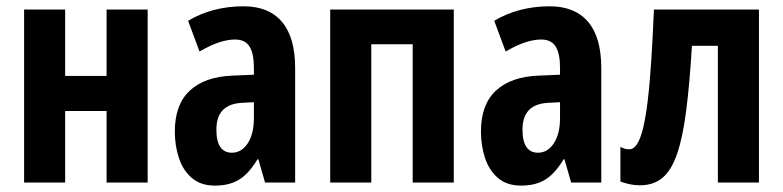

<svg xmlns="http://www.w3.org/2000/svg" viewBox="-20 -577 2476 607"><path d="M186 -546.9V-336.9H316.9V-546.9H446.8V0H316.9V-226.1H186V0H56.2V-546.9Z M750 -557.1Q829.6 -557.1 871.3 -508.1Q913.1 -459 913.1 -361.8V0H817.9L796.9 -73.2H793.9Q777.3 -45.4 758.5 -26.9Q739.7 -8.3 715.8 0.7Q691.9 9.8 659.7 9.8Q614.3 9.8 586.2 -14.6Q558.1 -39.1 545.4 -78.1Q532.7 -117.2 532.7 -161.1Q532.7 -246.6 580.1 -290.5Q627.4 -334.5 714.8 -337.9L782.7 -340.8V-362.8Q782.7 -407.7 768.8 -429.9Q754.9 -452.1 723.1 -452.1Q699.7 -452.1 671.9 -442.9Q644 -433.6 610.8 -414.1L574.7 -511.2Q611.8 -533.7 656.2 -545.4Q700.7 -557.1 750 -557.1ZM782.7 -253.9 746.1 -252Q704.6 -250 684.3 -228.8Q664.1 -207.5 664.1 -167Q664.1 -130.4 676.5 -112.3Q689 -94.2 712.9 -94.2Q743.7 -94.2 763.2 -124Q782.7 -153.8 782.7 -204.1Z M1414.6 -546.9V0H1284.7V-437H1153.8V0H1023.9V-546.9Z M1717.8 -557.1Q1797.4 -557.1 1839.1 -508.1Q1880.9 -459 1880.9 -361.8V0H1785.6L1764.6 -73.2H1761.7Q1745.1 -45.4 1726.3 -26.9Q1707.5 -8.3 1683.6 0.7Q1659.7 9.8 1627.4 9.8Q1582 9.8 1554 -14.6Q1525.9 -39.1 1513.2 -78.1Q1500.5 -117.2 1500.5 -161.1Q1500.5 -246.6 1547.9 -290.5Q1595.2 -334.5 1682.6 -337.9L1750.5 -340.8V-362.8Q1750.5 -407.7 1736.6 -429.9Q1722.7 -452.1 1690.9 -452.1Q1667.5 -452.1 1639.6 -442.9Q1611.8 -433.6 1578.6 -414.1L1542.5 -511.2Q1579.6 -533.7 1624 -545.4Q1668.5 -557.1 1717.8 -557.1ZM1750.5 -253.9 1713.9 -252Q1672.4 -250 1652.1 -228.8Q1631.8 -207.5 1631.8 -167Q1631.8 -130.4 1644.3 -112.3Q1656.7 -94.2 1680.7 -94.2Q1711.4 -94.2 1731 -124Q1750.5 -153.8 1750.5 -204.1Z M2379.4 0H2249.5V-432.1H2167.5Q2160.2 -311.5 2149.4 -227.5Q2138.7 -143.6 2120.8 -91.3Q2103 -39.1 2074.7 -15.1Q2046.4 8.8 2003.4 8.8Q1986.3 8.8 1970.7 5.4Q1955.1 2 1941.4 -2.9V-112.8Q1946.8 -109.4 1954.1 -107.2Q1961.4 -105 1969.7 -105Q1983.4 -105 1994.1 -121.6Q2004.9 -138.2 2013.2 -172.4Q2021.5 -206.5 2027.8 -259.3Q2034.2 -312 2038.8 -383.5Q2043.5 -455.1 2047.4 -546.9H2379.4Z"/></svg>

Font: Open Sans Condensed
Style: Regular
Weight: 400
Width: 3
Designer: Monotype Design Team
Foundry: Monotype Imaging Inc.
Version: Version 3.000